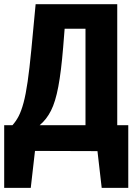

<svg xmlns="http://www.w3.org/2000/svg" viewBox="-30 -731 665 930"><path d="M-9.7 -124.6H30.3Q47.2 -143.1 60.3 -168.2Q73.3 -193.3 84.1 -233.3Q94.9 -273.3 103.8 -335.1Q112.8 -396.9 121.5 -487.7L142.6 -710.8H537.9V-124.6H591.3V179H462.6L442.1 1L139.5 0L119 179H-9.7ZM384.1 -591.8H283.1L275.9 -501.5Q266.2 -383.6 252.3 -310.5Q238.5 -237.4 216.9 -194.9Q195.4 -152.3 162.1 -124.6H384.1Z"/></svg>

Font: Fira Code
Style: Bold
Weight: 700
Monospace: yes
Designer: Carrois Corporate, Edenspiekermann AG, Nikita Prokopov
Foundry: Carrois Corporate, Edenspiekermann AG, Nikita Prokopov
Version: Version 6.000; ttfautohint (v1.8.2) -l 8 -r 50 -G 200 -x 14 